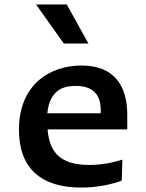

<svg xmlns="http://www.w3.org/2000/svg" viewBox="-20 -834 660 866"><path d="M239.5 -423.5C254.5 -435.5 279 -446.5 320.5 -446.5C396 -446.5 434.5 -411.5 434.5 -335.5C434.5 -331 434.5 -327 434 -323H193.5C198.5 -381 221.5 -409.5 239.5 -423.5ZM65.5 -248.5C65.5 -77 163 12 346 12C423 12 485.5 -3.5 529 -19L532 -114C493 -101.5 440.5 -90 382.5 -90C243.5 -90 203 -155 194.5 -250.5H554V-317C554 -448.5 494 -538.5 347.5 -538.5C207 -538.5 65.5 -454.5 65.5 -248.5ZM142.5 -814 268 -637.5H379L281 -814Z"/></svg>

Font: Monaspace Argon SemiBold
Style: Regular
Weight: 600
Designer: Riley Cran & the Lettermatic Team
Foundry: Lettermatic
Version: Version 1.000 (Monaspace Argon)